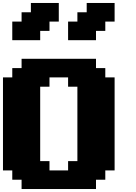

<svg xmlns="http://www.w3.org/2000/svg" viewBox="-20 -1270 915 1290"><path d="M125 0H625V-62.5H687.5V-125H750V-750H687.5V-812.5H625V-875H125V-812.5H62.5V-750H0V-125H62.5V-62.5H125ZM437.5 -125H312.5V-187.5H250V-687.5H312.5V-750H437.5V-687.5H500V-187.5H437.5ZM437.5 -1000H625V-1062.5H687.5V-1125H750V-1250H562.5V-1187.5H500V-1125H437.5ZM62.5 -1000H250V-1062.5H312.5V-1125H375V-1250H187.5V-1187.5H125V-1125H62.5Z"/></svg>

Font: Faithful 32x
Style: Bold
Weight: 400
Foundry: Faithful Resource Pack
Version: Version 1.0; January 27, 2023